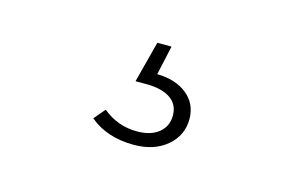

<svg xmlns="http://www.w3.org/2000/svg" viewBox="-45 -98 689 431"><g transform="rotate(15 300.0 117.5)"><path d="M285 235Q254 235 228 226.5Q202 218 182 201L204 175Q239 204 284 204Q316 204 334.5 189Q353 174 353 149Q353 123 333 109.5Q313 96 277 96H252L277 0H310L295 68Q339 69 365 90.5Q391 112 391 147Q391 185 361.5 210Q332 235 285 235Z"/></g></svg>

Font: Red Hat Mono
Style: Regular
Weight: 300
Monospace: yes
Designer: Pentagram, MCKL
Foundry: Pentagram, MCKL
Version: Version 1.023